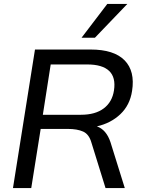

<svg xmlns="http://www.w3.org/2000/svg" viewBox="-20 -957 735 977"><path d="M46 0 158 -705H441Q560 -705 614 -650Q668 -595 652 -494Q641 -422 592.5 -376Q544 -330 473 -314Q521 -297 542 -234L615 0H517L445 -232Q433 -274 403 -287.5Q373 -301 325 -301H187L139 0ZM198 -373H392Q465 -373 508 -405.5Q551 -438 560 -497Q570 -563 535.5 -596Q501 -629 424 -629H238ZM395 -765 526 -937H628L463 -765Z"/></svg>

Font: Mulish Medium
Style: Italic
Weight: 500
Italic angle: -9°
Designer: Vernon Adams
Foundry: Vernon Adams
Version: Version 3.603; ttfautohint (v1.8.3)